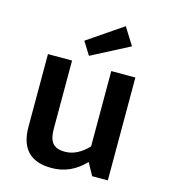

<svg xmlns="http://www.w3.org/2000/svg" viewBox="-122 -921 908 1031"><g transform="rotate(15 332.0 -405.5)"><path d="M260 14Q84 14 84 -168V-572H218V-190Q218 -138 238.5 -113.5Q259 -89 307 -89Q375 -89 436 -153V-572H570V0H483L445 -69Q367 14 260 14ZM299 -620 254 -692 449 -825 509 -729Z"/></g></svg>

Font: Sintony
Style: Bold
Weight: 700
Designer: Eduardo Rodriguez Tunni
Foundry: Eduardo Rodriguez Tunni
Version: Version 1.001